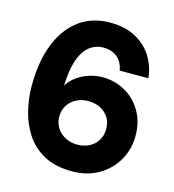

<svg xmlns="http://www.w3.org/2000/svg" viewBox="-108 -802 821 905"><g transform="rotate(15 302.5 -350.0)"><path d="M325 12Q244 12 189 -17.5Q134 -47 101 -96.5Q68 -146 53 -206.5Q38 -267 38 -329Q38 -447 71.5 -532.5Q105 -618 168 -665Q231 -712 319 -712Q395 -712 447 -682.5Q499 -653 527 -606Q555 -559 560 -505H420Q413 -546 386.5 -568Q360 -590 318 -590Q279 -590 249.5 -565.5Q220 -541 204 -493.5Q188 -446 185 -374Q185 -373 185 -372Q185 -371 185 -369Q201 -395 227 -414Q253 -433 285.5 -443.5Q318 -454 352 -454Q410 -454 460 -426.5Q510 -399 541 -347.5Q572 -296 572 -226Q572 -161 540.5 -106.5Q509 -52 453.5 -20Q398 12 325 12ZM317 -116Q349 -116 375 -129.5Q401 -143 415.5 -167Q430 -191 430 -221Q430 -254 415.5 -277.5Q401 -301 375 -314.5Q349 -328 315 -328Q283 -328 257 -314.5Q231 -301 216 -277Q201 -253 201 -223Q201 -192 216 -168Q231 -144 257.5 -130Q284 -116 317 -116Z"/></g></svg>

Font: DM Sans 9pt 36pt Black
Style: Regular
Weight: 900
Version: Version 4.004;gftools[0.9.30]